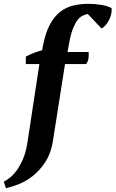

<svg xmlns="http://www.w3.org/2000/svg" viewBox="-93 -772 604 1004"><path d="M113 -437H42V-476Q62 -487 84.5 -495.5Q107 -504 127 -509L134 -544Q147 -606 169.5 -646.5Q192 -687 222 -710.5Q252 -734 290 -743Q328 -752 372 -752Q404 -752 437 -746.5Q470 -741 490 -730Q491 -725 491 -719Q491 -710 488 -696.5Q485 -683 477.5 -668Q470 -653 460 -641Q450 -629 438 -623L366 -699Q352 -696 338.5 -689.5Q325 -683 313 -668Q301 -653 289.5 -625Q278 -597 269 -550L260 -500H370Q372 -489 370 -469.5Q368 -450 357 -437H247L185 -43Q175 28 144 75Q113 122 75.5 150.5Q38 179 0 193Q-38 207 -62 212L-73 178Q-61 172 -43 158.5Q-25 145 -7 121Q11 97 26.5 61.5Q42 26 50 -24Z"/></svg>

Font: PTSerif
Style: Bold Italic
Weight: 700
Italic angle: -12°
Designer: A.Korolkova, O.Umpeleva, V.Yefimov
Foundry: ParaType Ltd
Version: Version 1.000W OFL; ttfautohint (v1.2) -l 8 -r 50 -G 200 -x 